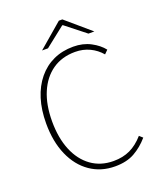

<svg xmlns="http://www.w3.org/2000/svg" viewBox="-153 -926 867 1035"><g transform="rotate(-20 281.0 -409.0)"><path d="M328 12Q247 12 185.5 -30.5Q124 -73 90 -150.5Q56 -228 56 -332Q56 -410 75.5 -472.5Q95 -535 132 -580Q169 -625 220 -648.5Q271 -672 334 -672Q390 -672 433.5 -649Q477 -626 502 -594L482 -574Q455 -606 417 -624Q379 -642 334 -642Q258 -642 203.5 -604Q149 -566 119.5 -496.5Q90 -427 90 -332Q90 -237 119 -166.5Q148 -96 202 -57Q256 -18 330 -18Q383 -18 424.5 -37.5Q466 -57 503 -99L522 -82Q485 -39 439.5 -13.5Q394 12 328 12ZM170 -710 310 -830H330L470 -710H436L322 -800H318L204 -710Z"/></g></svg>

Font: Source Sans 3
Style: Regular
Weight: 200
Designer: Paul D. Hunt
Foundry: Adobe
Version: Version 3.046;hotconv 1.0.118;makeotfexe 2.5.65603